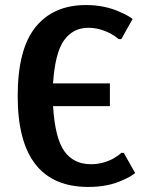

<svg xmlns="http://www.w3.org/2000/svg" viewBox="-20 -730 575 760"><path d="M330 10Q50 10 50 -350Q50 -535 120.5 -622.5Q191 -710 320 -710Q396 -710 456 -682Q483 -671 505 -655L460 -575H450Q439 -585 418 -597Q374 -620 330 -620Q269 -620 233.5 -570.5Q198 -521 190 -400H415V-310H190Q198 -182 235 -131Q272 -80 340 -80Q386 -80 428 -102Q450 -115 460 -125H470L515 -45Q495 -29 466 -17Q408 10 330 10Z"/></svg>

Font: Scada
Style: Bold
Weight: 700
Designer: Jovanny Lemonad
Foundry: Jovanny Lemonad
Version: Version 4.100;PS 004.100;hotconv 1.0.88;makeotf.lib2.5.64775